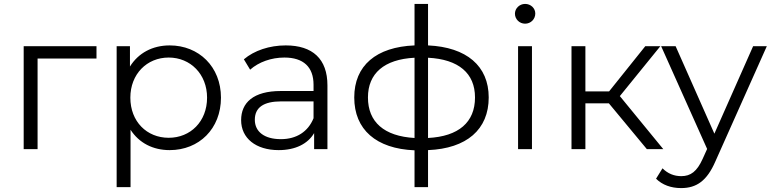

<svg xmlns="http://www.w3.org/2000/svg" viewBox="-20 -762 3948 981"><path d="M473 -526H101V0H172V-463H473Z M576 -526V194H647V-99C691 -31 762 5 847 5C997 5 1109 -104 1109 -263C1109 -421 996 -530 847 -530C759 -530 687 -491 644 -422V-526ZM842 -468C953 -468 1038 -383 1038 -263C1038 -141 953 -58 842 -58C730 -58 646 -141 646 -263C646 -383 730 -468 842 -468Z M1404 5C1489 5 1553 -27 1585 -82V0H1653V-326C1653 -461 1577 -530 1440 -530C1357 -530 1279 -504 1226 -459L1258 -406C1302 -445 1366 -468 1433 -468C1530 -468 1582 -420 1582 -329V-297H1415C1274 -297 1212 -237 1212 -148C1212 -56 1287 5 1404 5ZM1282 -150C1282 -213 1327 -244 1417 -244H1582V-158C1554 -89 1495 -51 1415 -51C1331 -51 1282 -89 1282 -150Z M2098 6V194H2167V5C2364 -3 2477 -100 2477 -264C2477 -425 2364 -521 2167 -530V-742H2098V-530C1902 -522 1790 -427 1790 -264C1790 -100 1902 -2 2098 6ZM2167 -467C2323 -459 2407 -388 2407 -264C2407 -137 2323 -65 2167 -57ZM1860 -264C1860 -387 1943 -459 2098 -467V-57C1942 -66 1860 -139 1860 -264Z M2627 -526V0H2698V-526ZM2611 -692C2611 -664 2634 -641 2663 -641C2692 -641 2715 -664 2715 -693C2715 -720 2692 -742 2663 -742C2634 -742 2611 -719 2611 -692Z M2900 -526V0H2971V-234H3091L3285 0H3369L3147 -271L3354 -526H3277L3092 -295H2971V-526Z M3460 199C3539 199 3592 162 3635 63L3898 -526H3828L3630 -79L3432 -526H3358L3593 -1L3570 50C3541 114 3509 138 3461 138C3424 138 3392 125 3365 98L3332 151C3364 183 3409 199 3460 199Z"/></svg>

Font: Malon Grotesk
Style: Regular
Weight: 400
Designer: Julieta Ulanovsky
Foundry: Julieta Ulanovsky
Version: Version 7.200